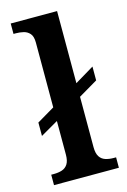

<svg xmlns="http://www.w3.org/2000/svg" viewBox="-117 -816 576 872"><g transform="rotate(-15 171.0 -380.0)"><path d="M25 0V-49H37Q59 -49 76 -54.5Q93 -60 103 -75.5Q113 -91 113 -120V-278L30 -230V-293L113 -342V-647Q113 -676 101 -689.5Q89 -703 71.5 -707Q54 -711 37 -711H25V-760H243V-421L333 -475V-410L243 -357V-120Q243 -91 253 -75.5Q263 -60 280.5 -54.5Q298 -49 318 -49H330V0Z"/></g></svg>

Font: Noto Serif Khmer SemiBold
Style: Regular
Weight: 600
Version: Version 2.003